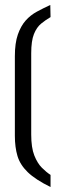

<svg xmlns="http://www.w3.org/2000/svg" viewBox="-20 -737 256 775"><path d="M184 18Q123 -12 92 -42Q61 -72 50.5 -107.5Q40 -143 40 -189V-510Q40 -563 52 -597.5Q64 -632 83.5 -654Q103 -676 129 -690Q155 -704 183 -717L184 -668Q165 -657 146.5 -642Q128 -627 117 -599.5Q106 -572 106 -522V-194Q106 -141 118.5 -109.5Q131 -78 149 -60Q167 -42 184 -31Z"/></svg>

Font: Stick No Bills
Style: Regular
Weight: 400
Version: Version 2.000